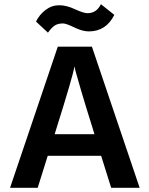

<svg xmlns="http://www.w3.org/2000/svg" viewBox="-20 -897 714 917"><path d="M462 -877 526 -826Q487 -747 404 -747Q374 -747 335 -766Q296 -785 281 -785Q257 -785 242 -775.5Q227 -766 209 -741L152 -794Q168 -827 197.5 -849.5Q227 -872 263 -872Q297 -872 338 -853Q379 -834 398 -834Q441 -834 462 -877ZM241 -256H431L422 -286Q388 -394 366.5 -467.5Q345 -541 340 -560L336 -580Q327 -530 250 -285ZM511 0 463 -153H208L160 0H28L256 -674H419L647 0Z"/></svg>

Font: Hind SemiBold
Style: Regular
Weight: 600
Designer: Manushi Parikh, Satya Rajpurohit
Foundry: Indian Type Foundry
Version: Version 2.001;PS 1.0;hotconv 1.0.79;makeotf.lib2.5.61930; tt